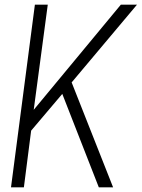

<svg xmlns="http://www.w3.org/2000/svg" viewBox="-20 -800 605 820"><path d="M463 0H402L246 -399L113 -242L82 0H27L129 -780H184L124 -331L496 -780H565L286 -448Z"/></svg>

Font: Tanohe Sans Light
Style: Italic
Weight: 300
Designer: Village Type and Design LLC & Cristiano Sobral
Foundry: Cooper Hewitt Smithsonian Design Museum
Version: Version 1.00;September 29, 2021;FontCreator 13.0.0.2655 64-b